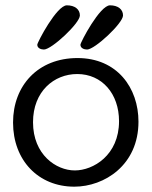

<svg xmlns="http://www.w3.org/2000/svg" viewBox="-20 -690 569 721"><path d="M280 -632C280 -655 261 -670 231 -670C193 -670 120 -531 120 -522C120 -509 134 -504 145 -504C174 -504 280 -603 280 -632ZM442 -632C442 -655 423 -670 393 -670C355 -670 282 -531 282 -522C282 -509 296 -504 307 -504C336 -504 442 -603 442 -632ZM500 -233C500 -360 420 -472 271 -472C123 -472 29 -369 29 -230C29 -88 124 11 259 11C372 11 500 -70 500 -233ZM270 -412C363 -412 427 -338 427 -235C427 -107 330 -50 261 -50C191 -50 104 -109 104 -231C104 -347 183 -412 270 -412Z"/></svg>

Font: Life Savers
Style: Bold
Weight: 700
Designer: Pablo Impallari, Rodrigo Fuenzalida, Brenda Gallo
Foundry: Pablo Impallari, Rodrigo Fuenzalida, Brenda Gallo
Version: Version 3.000